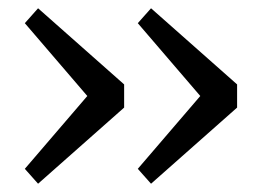

<svg xmlns="http://www.w3.org/2000/svg" viewBox="-20 -516 633 464"><path d="M345 -496 553 -312V-256L345 -72L313 -108L464 -284L313 -460ZM72 -496 280 -312V-256L72 -72L40 -108L191 -284L40 -460Z"/></svg>

Font: Source Serif 4 Caption
Style: Regular
Weight: 400
Designer: Frank Grießhammer
Foundry: Adobe Systems Incorporated
Version: Version 4.004;hotconv 1.0.117;makeotfexe 2.5.65602